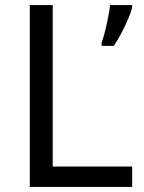

<svg xmlns="http://www.w3.org/2000/svg" viewBox="-20 -734 564 754"><path d="M97 0V-714H187V-80H499V0ZM499 -705Q495 -687 483.5 -660Q472 -633 457 -604.5Q442 -576 427 -554H379V-566Q386 -585 392.5 -611.5Q399 -638 404.5 -665.5Q410 -693 412 -714H499Z"/></svg>

Font: Noto Sans Sundanese
Style: Regular
Weight: 400
Designer: Monotype Design Team (Regular), Sérgio L. Martins (other weights)
Foundry: Monotype Imaging Inc.
Version: Version 2.003